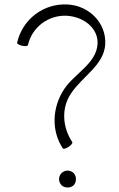

<svg xmlns="http://www.w3.org/2000/svg" viewBox="-20 -645 528 852"><path d="M104 -445C122 -525 196 -580 278 -575C352 -570 416 -520 413 -451C408 -363 313 -321 265 -250C212 -170 206 -66 259 14C262 17 273 14 284 7C296 -1 303 -10 301 -14C257 -80 251 -165 295 -230C345 -306 442 -356 447 -449C452 -542 377 -619 282 -625C175 -632 79 -560 56 -455C55 -451 65 -445 78 -442C92 -439 103 -440 104 -445ZM317 150C317 140 314 131 307 123C299 116 290 112 280 112C270 112 261 116 253 123C246 131 242 140 242 150C242 160 246 169 253 177C261 184 270 187 280 187C290 187 299 184 307 177C314 169 317 160 317 150Z"/></svg>

Font: Nupuram Thin
Style: Regular
Weight: 100
Designer: Santhosh Thottingal (santhosh.thottingal@gmail.com)
Foundry: SMC
Version: Version 1.000